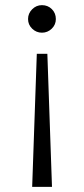

<svg xmlns="http://www.w3.org/2000/svg" viewBox="-20 -533 326 746"><path d="M164 -324 182 193H105L123 -324ZM197 -459Q197 -437 181 -421.5Q165 -406 143 -406Q121 -406 105 -421.5Q89 -437 89 -459Q89 -481 105 -497Q121 -513 143 -513Q166 -513 181.5 -497.5Q197 -482 197 -459Z"/></svg>

Font: Lineal Light
Style: Regular
Weight: 300
Designer: Created by Frank Adebiaye with contributions from Anton Moglia & Ariel Martín Pérez
Created by Frank ADEBIAYE with FontF
Foundry: Velvetyne Type Foundry
Version: Version 2.000